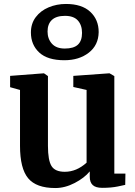

<svg xmlns="http://www.w3.org/2000/svg" viewBox="-20 -938 679 969"><path d="M433 -46V-73Q406 -40 357 -14.5Q308 11 259 11Q163 11 122 -38.5Q81 -88 81 -202V-484L31 -498V-555L201 -568H202L222 -554V-202Q222 -129 240 -100Q258 -71 307 -71Q366 -71 417 -117V-484L350 -499V-555L531 -568H533L557 -554V-62H613L612 -5Q608 -4 575 3Q542 10 496 10Q463 10 448 -4Q433 -18 433 -46ZM136 -774Q136 -819 160.5 -851.5Q185 -884 225.5 -901Q266 -918 313 -918Q393 -918 435.5 -878.5Q478 -839 478 -776Q477 -710 428 -672Q379 -634 305 -634Q220 -634 178 -673Q136 -712 136 -774ZM394 -772Q394 -811 373 -834.5Q352 -858 308 -858Q264 -858 242 -837.5Q220 -817 220 -779Q220 -742 242 -717.5Q264 -693 307 -693Q352 -693 373 -712.5Q394 -732 394 -772Z"/></svg>

Font: Koeln Type Serif
Style: Bold
Weight: 700
Designer: Eben Sorkin
Foundry: Eben Sorkin
Version: Version 2.002